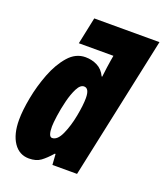

<svg xmlns="http://www.w3.org/2000/svg" viewBox="-141 -855 823 960"><g transform="rotate(20 270.5 -375.0)"><path d="M200 -126Q180 -126 180 -180Q180 -198 185.5 -237.5Q191 -277 201.5 -319.5Q212 -362 227.5 -392.5Q243 -423 263 -423Q291 -423 291 -371Q291 -334 280 -275.5Q269 -217 248.5 -171.5Q228 -126 200 -126ZM126 10Q164 10 188 -7.5Q212 -25 240 -57H244L248 0H379L541 -760H194L164 -617H348L343 -588Q341 -575 337.5 -551.5Q334 -528 331 -500H328Q312 -534 283 -548.5Q254 -563 220 -563Q168 -563 129.5 -519Q91 -475 65.5 -409Q40 -343 27 -274Q14 -205 14 -155Q14 -79 44 -34.5Q74 10 126 10Z"/></g></svg>

Font: Noto Sans Display Condensed Black
Style: Italic
Weight: 900
Width: 3
Italic angle: -192°
Designer: Monotype Design Team
Foundry: Monotype Imaging Inc.
Version: Version 1.900